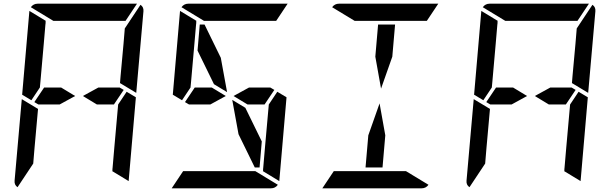

<svg xmlns="http://www.w3.org/2000/svg" viewBox="-20 -1020 3304 1040"><path d="M387 -500 303 -454H208H188L166 -467L219 -546H311ZM628 -546 650 -533 597 -454H505L429 -500L513 -546ZM666 -523 716 -493 677 -41Q677 -41 677 -39L588 -93L589 -95V-103L590 -113L599 -218L620 -454ZM167 -218 160 -134 75 -6Q57 -18 59 -41L98 -483L186 -430ZM741 -994Q759 -982 757 -959L718 -517L630 -570L633 -607L649 -782L656 -866ZM269 -907 147 -981Q161 -1000 184 -1000H720Q720 -1000 722 -1000L660 -907H657H626H490H398ZM139 -959Q139 -959 139 -961L228 -907L227 -905V-895L226 -887L217 -782L199 -578L196 -546L150 -477L100 -507Z M1203 -500 1119 -454H1024H1004L982 -467L1035 -546H1127ZM1444 -546 1466 -533 1413 -454H1321L1245 -500L1329 -546ZM1050 -746 1062 -887H1088L1176 -707L1210 -521L1139 -564ZM1482 -523 1532 -493 1493 -41Q1493 -41 1493 -39L1404 -93L1405 -95V-103L1406 -113L1415 -218L1436 -454ZM1085 -907 963 -981Q977 -1000 1000 -1000H1536Q1536 -1000 1538 -1000L1476 -907H1473H1442H1306H1214ZM1363 -93 1485 -19Q1471 0 1448 0H912Q912 0 910 0L972 -93H975H1006H1142H1234ZM1398 -254 1386 -113H1360L1272 -293L1238 -479L1309 -436ZM955 -959Q955 -959 955 -961L1044 -907L1043 -905V-895L1042 -887L1033 -782L1015 -578L1012 -546L966 -477L916 -507Z M2013 -713 2028 -887H2120L2105 -713L2044 -540ZM2067 -287 2052 -113H1960L1975 -287L2036 -460ZM1901 -907 1779 -981Q1793 -1000 1816 -1000H2352Q2352 -1000 2354 -1000L2292 -907H2289H2258H2122H2030ZM2179 -93 2301 -19Q2287 0 2264 0H1728Q1728 0 1726 0L1788 -93H1791H1822H1958H2050Z M2835 -500 2751 -454H2656H2636L2614 -467L2667 -546H2759ZM3076 -546 3098 -533 3045 -454H2953L2877 -500L2961 -546ZM3114 -523 3164 -493 3125 -41Q3125 -41 3125 -39L3036 -93L3037 -95V-103L3038 -113L3047 -218L3068 -454ZM2615 -218 2608 -134 2523 -6Q2505 -18 2507 -41L2546 -483L2634 -430ZM3189 -994Q3207 -982 3205 -959L3166 -517L3078 -570L3081 -607L3097 -782L3104 -866ZM2717 -907 2595 -981Q2609 -1000 2632 -1000H3168Q3168 -1000 3170 -1000L3108 -907H3105H3074H2938H2846ZM2587 -959Q2587 -959 2587 -961L2676 -907L2675 -905V-895L2674 -887L2665 -782L2647 -578L2644 -546L2598 -477L2548 -507Z"/></svg>

Font: DSEG14 Modern
Style: Italic
Weight: 400
Italic angle: -5°
Designer: Keshikan(Twitter:@keshinomi_88pro)
Version: Version 0.46